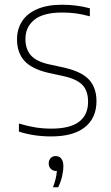

<svg xmlns="http://www.w3.org/2000/svg" viewBox="-20 -568 468 812"><path d="M60 -11.5V-45.5Q99 -34 131 -29Q163 -24 197.5 -24Q276 -24 314.2 -53Q352.5 -82 352.5 -137Q352.5 -183.5 328.8 -208.5Q305 -233.5 249 -246L184.5 -260Q114 -276.5 83 -311Q52 -345.5 52 -401.5Q52 -444.5 73 -477.5Q94 -510.5 136.8 -529.2Q179.5 -548 242.5 -548Q303 -548 360 -533V-499Q327 -508 300.2 -511.5Q273.5 -515 242.5 -515Q163.5 -515 125.5 -484.5Q87.5 -454 87.5 -403Q87.5 -360.5 110.5 -334.2Q133.5 -308 187 -296L251.5 -282Q325.5 -265 356.8 -230.8Q388 -196.5 388 -140Q388 -69.5 339.2 -30.2Q290.5 9 196 9Q123 9 60 -11.5ZM248 135Q248 154 242.5 178Q237 202 226 224H204Q218 188.5 220.5 155H217Q203.5 155 194.8 146Q186 137 186 123Q186 109.5 194.2 100.8Q202.5 92 215 92Q230.5 92 239.2 103Q248 114 248 135Z"/></svg>

Font: Encode Sans Thin
Style: Regular
Weight: 250
Designer: Multiple Designers
Foundry: Impallari Type
Version: Version 2.000